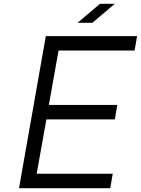

<svg xmlns="http://www.w3.org/2000/svg" viewBox="-20 -990 741 1010"><path d="M560 0H80L221 -800H701L688 -724H288L237 -438H597L584 -362H224L173 -76H573ZM584 -970 466 -870H388L506 -970Z"/></svg>

Font: Gauge
Style: Oblique
Weight: 400
Italic angle: -80°
Designer: Daniel Pimley
Foundry: Daniel Pimley
Version: Version 2.0